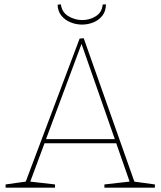

<svg xmlns="http://www.w3.org/2000/svg" viewBox="-20 -870 744 890"><path d="M605 -22 596 -29 698 -15V0H464V-15L587 -29L583 -22L517 -211L525 -206H179L189 -213L118 -22L113 -29L235 -15V0H6V-15L105 -29L97 -22L349 -691L368 -693ZM191 -219 185 -225H518L514 -220L356 -672H360ZM360 -756Q333 -756 307 -766.5Q281 -777 264.5 -797.5Q248 -818 247 -848L262 -850Q267 -813 297 -795Q327 -777 361 -777Q396 -777 424.5 -795Q453 -813 456 -849L471 -850Q471 -819 455 -798Q439 -777 413.5 -766.5Q388 -756 360 -756Z"/></svg>

Font: Bitter Thin
Style: Regular
Weight: 100
Designer: Sol Matas, and Bitter project Authors
Foundry: Sol Matas
Version: Version 2.002